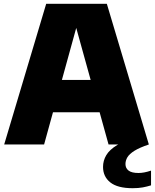

<svg xmlns="http://www.w3.org/2000/svg" viewBox="-20 -760 814 1010"><path d="M2 0 223 -740H542L763 0H551L371.5 -647.5H390.5L212 0ZM186.5 -169.5 232 -339.5H532L577 -169.5ZM678 230Q598.5 230 560.2 199.5Q522 169 522 118Q522 85 539.2 56Q556.5 27 596.8 2.8Q637 -21.5 707 -41L763 0Q714 16.5 687.2 33.2Q660.5 50 650.2 67.2Q640 84.5 640 103Q640 124.5 656.2 137.2Q672.5 150 709 150Q722.5 150 738.8 147Q755 144 774.5 137.5V215Q754 221.5 731 225.8Q708 230 678 230Z"/></svg>

Font: Encode Sans SC Condensed Thin Black
Style: Regular
Weight: 900
Version: Version 3.002